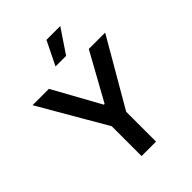

<svg xmlns="http://www.w3.org/2000/svg" viewBox="-265 -1098 1235 1235"><g transform="rotate(-45 352.5 -480.5)"><path d="M22 -727.3 286.6 -271.3V0H418V-271.3L682.5 -727.3H533.7L355.8 -405.5H348.7L170.8 -727.3ZM302.9 -799H399.1L508.2 -961.3H382.5Z"/></g></svg>

Font: Margiela Sans Semi Bold
Style: Regular
Weight: 600
Designer: Stefan Endress, Andreas Faust
Version: Version 1.100;FEAKit 1.0